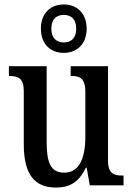

<svg xmlns="http://www.w3.org/2000/svg" viewBox="-20 -834 598 864"><path d="M267 -596C324 -596 370 -634 370 -705C370 -776 324 -814 267 -814C209 -814 164 -776 164 -705C164 -634 209 -596 267 -596ZM267 -643C237 -643 211 -660 211 -705C211 -750 237 -767 267 -767C298 -767 323 -750 323 -705C323 -660 298 -643 267 -643ZM232 10C290 10 334 -11 366 -79H370L384 0H536V-44H531C495 -44 466 -51 466 -111V-536H298V-492H301C337 -492 364 -484 364 -421V-218C364 -121 336 -57 269 -57C207 -57 190 -104 190 -195V-536H20V-492H23C62 -492 87 -482 87 -424V-186C87 -49 135 10 232 10Z"/></svg>

Font: Noto Serif Ethiopic Condensed Medium
Style: Regular
Weight: 500
Width: 3
Designer: Monotype Design Team
Foundry: Monotype Imaging Inc.
Version: Version 2.102